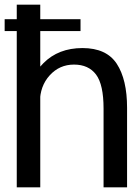

<svg xmlns="http://www.w3.org/2000/svg" viewBox="-23 -805 594 825"><path d="M-3 -671.5H323V-722.5H-3ZM49 0H150V-785H49ZM422 0H523V-342Q523 -463 478.8 -530.8Q434.5 -598.5 331.5 -598.5Q228 -598.5 163.8 -533.8Q99.5 -469 99.5 -396.5L148.5 -365Q148.5 -435 190.5 -481.2Q232.5 -527.5 295 -527.5Q357.5 -527.5 389.8 -484.5Q422 -441.5 422 -338Z"/></svg>

Font: Anybody UltraCondensed Thin
Style: Regular
Weight: 400
Version: Version 1.111